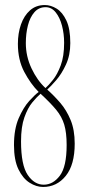

<svg xmlns="http://www.w3.org/2000/svg" viewBox="-20 -732 358 762"><path d="M151 10Q124 10 97.5 -6.8Q71 -23.5 53.2 -60Q35.5 -96.5 35.5 -156.5Q35.5 -219.5 54.2 -262.8Q73 -306 96.2 -331.5Q119.5 -357 133.5 -367Q101.5 -399 76.2 -446.8Q51 -494.5 51 -558Q51 -600 63.2 -635Q75.5 -670 99.2 -691Q123 -712 158 -712Q181.5 -712 204.8 -697.8Q228 -683.5 243.5 -650.5Q259 -617.5 259 -561Q259 -513 241.8 -475.8Q224.5 -438.5 202.8 -413.5Q181 -388.5 167.5 -376.5Q194 -353 219 -324Q244 -295 260.2 -255.8Q276.5 -216.5 276.5 -162Q276.5 -78 241 -34Q205.5 10 151 10ZM82.5 -561Q82.5 -508.5 105 -460.8Q127.5 -413 160.5 -382.5Q172.5 -393 190 -414.8Q207.5 -436.5 221 -472.5Q234.5 -508.5 234.5 -562Q234.5 -598 226 -630.2Q217.5 -662.5 201 -683Q184.5 -703.5 161 -703.5Q134 -703.5 116.5 -683.5Q99 -663.5 90.8 -631.2Q82.5 -599 82.5 -561ZM63.5 -171Q63.5 -77 89.8 -38Q116 1 153.5 1Q190.5 1 217.5 -34.8Q244.5 -70.5 244.5 -156.5Q244.5 -205.5 235 -237.2Q225.5 -269 202.8 -296.5Q180 -324 141 -360Q126.5 -347.5 108.2 -325.5Q90 -303.5 76.8 -266.2Q63.5 -229 63.5 -171Z"/></svg>

Font: Imbue 100pt Thin
Style: Regular
Weight: 100
Designer: Tyler Finck
Foundry: Etcetera Type Company
Version: Version 1.102; ttfautohint (v1.8.3)